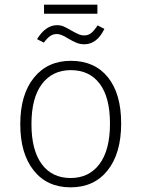

<svg xmlns="http://www.w3.org/2000/svg" viewBox="-20 -793 607 824"><path d="M500 -263Q500 -135 442 -62Q384 11 283 11Q182 11 124.5 -61.5Q67 -134 67 -260Q67 -387 125.5 -459.5Q184 -532 284 -532Q386 -532 443 -461.5Q500 -391 500 -263ZM115 -260Q115 -149 159 -89Q203 -29 283 -29Q362 -29 407 -89Q452 -149 452 -263Q452 -375 408 -433.5Q364 -492 284 -492Q205 -492 160 -432.5Q115 -373 115 -260ZM272 -628Q242 -647 225 -647Q208 -647 195.5 -638.5Q183 -630 168 -610L139 -625Q176 -685 225 -685Q240 -685 253 -679.5Q266 -674 286 -662Q304 -652 316.5 -646.5Q329 -641 342 -641Q358 -641 370.5 -650.5Q383 -660 399 -684L428 -669Q396 -603 342 -603Q324 -603 308 -609.5Q292 -616 272 -628ZM169 -734V-773H398V-734Z"/></svg>

Font: FiraGO ExtraLight
Style: Regular
Weight: 200
Designer: bBox Type
Foundry: bBox Type GmbH
Version: Version 1.001